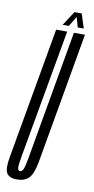

<svg xmlns="http://www.w3.org/2000/svg" viewBox="-112 -803 413 846"><g transform="rotate(10 94.5 -380.0)"><path d="M27.5 5Q63.5 5 82 -14.8Q100.5 -34.5 110.5 -90.5L213 -675H163.5L62.5 -98.5Q55 -56.5 49.5 -45Q44 -33.5 35 -33.5Q27 -33.5 25.2 -45Q23.5 -56.5 31 -98.5L133.5 -675H84L-19 -90.5Q-29.5 -34.5 -18.2 -14.8Q-7 5 27.5 5ZM108.5 -701H136L163.5 -745.5L176 -701H203L182.5 -765H150Z"/></g></svg>

Font: Anybody UltraCondensed Light
Style: Italic
Weight: 300
Width: 1
Italic angle: -10°
Version: Version 1.113;gftools[0.9.25]